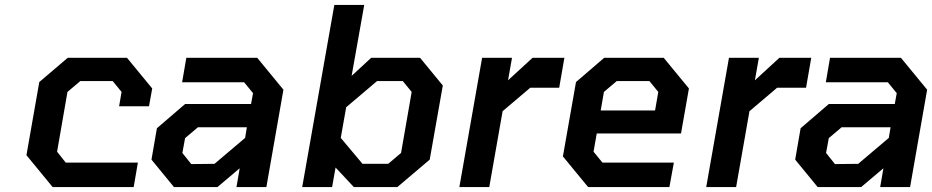

<svg xmlns="http://www.w3.org/2000/svg" viewBox="-20 -757 3773 777"><path d="M193 0 87 -129 139 -425 254 -523H494L596 -399L583 -327H462L472 -385L436 -429H305L253 -385L211 -143L246 -99H538L521 0Z M684 0 593 -111 615 -238 729 -336H996L1004 -380L968 -424H717L734 -523H1021L1127 -394L1058 0H937L950 -76L860 0ZM754 -93 848 -94 972 -199 979 -242H781L729 -198L718 -138Z M1203 0 1333 -737H1454L1403 -450L1482 -523H1680L1772 -411L1719 -111L1588 0H1412L1338 -79L1324 0ZM1447 -94H1551L1603 -138L1646 -385L1610 -429H1506L1381 -323L1359 -199Z M1839 0 1931 -523H2052L2036 -432L2135 -523H2264L2243 -402H2126L2014 -307L1960 0Z M2360 0 2258 -124 2311 -425 2425 -523H2666L2768 -399L2736 -217H2395L2382 -143L2418 -99H2707L2689 0ZM2411 -310H2631L2644 -385L2608 -429H2476L2424 -385Z M2838 0 2930 -523H3051L3035 -432L3134 -523H3263L3242 -402H3125L3013 -307L2959 0Z M3289 0 3198 -111 3220 -238 3334 -336H3601L3609 -380L3573 -424H3322L3339 -523H3626L3732 -394L3663 0H3542L3555 -76L3465 0ZM3359 -93 3453 -94 3577 -199 3584 -242H3386L3334 -198L3323 -138Z"/></svg>

Font: Tomorrow Medium
Style: Italic
Weight: 500
Italic angle: -10°
Designer: Tony de Marco, Monica Rizzolli
Foundry: Just in Type
Version: Version 2.002